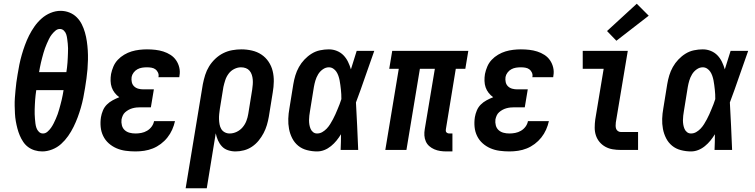

<svg xmlns="http://www.w3.org/2000/svg" viewBox="-20 -802 4040 1027"><path d="M206 8Q185 8 165.5 2Q146 -4 130.5 -15.5Q115 -27 104 -43.5Q93 -60 85.5 -78Q78 -96 73 -115Q68 -134 64.5 -154Q61 -174 60 -194.5Q59 -215 58.5 -236Q58 -257 59.5 -278Q61 -299 63 -319.5Q65 -340 67.5 -361Q70 -382 74 -403Q78 -429 83.5 -456Q89 -483 96.5 -509Q104 -535 113.5 -561Q123 -587 135.5 -612Q148 -637 164.5 -660.5Q181 -684 202.5 -703Q224 -722 250.5 -733Q277 -744 304 -744Q329 -744 351.5 -735Q374 -726 390.5 -709.5Q407 -693 417.5 -672Q428 -651 434.5 -628Q441 -605 444.5 -581Q448 -557 449.5 -532.5Q451 -508 450.5 -482.5Q450 -457 448 -432Q446 -407 442.5 -382Q439 -357 435 -332Q431 -306 425.5 -279Q420 -252 412.5 -226Q405 -200 395.5 -174.5Q386 -149 373.5 -123.5Q361 -98 344.5 -74.5Q328 -51 307 -32Q286 -13 259 -2.5Q232 8 206 8ZM189 -416H335Q337 -428 338.5 -441Q340 -454 341 -467Q342 -480 342.5 -492.5Q343 -505 343.5 -518Q344 -531 344 -543.5Q344 -556 342.5 -568.5Q341 -581 339.5 -593.5Q338 -606 334.5 -617.5Q331 -629 322 -638Q313 -647 300 -647Q287 -647 276 -637.5Q265 -628 256.5 -617Q248 -606 242 -593.5Q236 -581 230.5 -568.5Q225 -556 220.5 -543.5Q216 -531 212.5 -518.5Q209 -506 205.5 -493Q202 -480 199 -467Q196 -454 193.5 -441Q191 -428 189 -416ZM210 -88Q223 -88 234 -97.5Q245 -107 253 -118.5Q261 -130 267 -142Q273 -154 278.5 -166.5Q284 -179 288.5 -191.5Q293 -204 296.5 -217Q300 -230 303.5 -242.5Q307 -255 310 -268Q313 -281 315.5 -294Q318 -307 320 -320H174Q172 -307 170.5 -294Q169 -281 168 -268Q167 -255 166.5 -242.5Q166 -230 165.5 -217Q165 -204 165.5 -191Q166 -178 167 -166Q168 -154 169.5 -141.5Q171 -129 175 -117.5Q179 -106 188 -97Q197 -88 210 -88Z M705 8Q678 8 652 4.5Q626 1 603 -9Q580 -19 561.5 -35.5Q543 -52 532 -74.5Q521 -97 518.5 -123Q516 -149 520 -175Q523 -193 530.5 -211Q538 -229 551.5 -242.5Q565 -256 582.5 -265.5Q600 -275 618 -282Q604 -292 593.5 -305.5Q583 -319 577.5 -335Q572 -351 571.5 -369.5Q571 -388 574 -406Q578 -426 586.5 -446Q595 -466 610 -482Q625 -498 644.5 -509.5Q664 -521 684 -527Q704 -533 725 -535.5Q746 -538 766 -538Q789 -538 811 -535.5Q833 -533 853.5 -526.5Q874 -520 892 -508.5Q910 -497 922 -479.5Q934 -462 939 -440.5Q944 -419 940 -397Q940 -395 939.5 -393Q939 -391 939 -389H827Q827 -389 827.5 -390Q828 -391 828 -392Q830 -403 825 -414Q820 -425 811 -431.5Q802 -438 790 -440Q778 -442 766 -442Q753 -442 740 -440Q727 -438 715 -431.5Q703 -425 694.5 -413.5Q686 -402 684 -390Q682 -376 685 -362.5Q688 -349 697.5 -340Q707 -331 720 -327.5Q733 -324 747 -324H803L787 -228H731Q721 -228 710.5 -227Q700 -226 689 -223Q678 -220 668 -214.5Q658 -209 649.5 -201.5Q641 -194 636.5 -183.5Q632 -173 630 -163Q628 -147 632 -131.5Q636 -116 647 -106Q658 -96 673 -92Q688 -88 705 -88Q720 -88 736 -91Q752 -94 766.5 -102.5Q781 -111 791 -124.5Q801 -138 804 -154H916Q911 -131 901 -108.5Q891 -86 875.5 -66.5Q860 -47 840 -32Q820 -17 797.5 -8Q775 1 751.5 4.5Q728 8 705 8Z M973 205 1065 -352Q1070 -377 1077.5 -401Q1085 -425 1098.5 -447Q1112 -469 1131.5 -487.5Q1151 -506 1174 -517.5Q1197 -529 1222 -533.5Q1247 -538 1271 -538Q1300 -538 1328 -531.5Q1356 -525 1378.5 -510Q1401 -495 1416.5 -472Q1432 -449 1438.5 -422Q1445 -395 1444.5 -366Q1444 -337 1439 -308L1418 -178Q1414 -155 1407.5 -133Q1401 -111 1390 -90Q1379 -69 1363.5 -50Q1348 -31 1328 -17.5Q1308 -4 1285 2Q1262 8 1240 8Q1219 8 1199.5 1.5Q1180 -5 1167 -19Q1154 -33 1146 -51Q1138 -69 1134 -89L1086 205ZM1208 -88Q1228 -88 1246.5 -97Q1265 -106 1278 -121.5Q1291 -137 1298 -155.5Q1305 -174 1308 -193L1329 -323Q1331 -337 1332 -350Q1333 -363 1332 -376Q1331 -389 1327 -401.5Q1323 -414 1315 -423.5Q1307 -433 1295 -437.5Q1283 -442 1269 -442Q1251 -442 1233 -433Q1215 -424 1203 -408Q1191 -392 1185 -373.5Q1179 -355 1175 -337L1156 -220Q1154 -206 1152.5 -192Q1151 -178 1151.5 -164Q1152 -150 1154.5 -136.5Q1157 -123 1163.5 -112Q1170 -101 1182 -94.5Q1194 -88 1208 -88Z M1676 8Q1649 8 1622 1Q1595 -6 1575 -22.5Q1555 -39 1543 -62.5Q1531 -86 1526 -112.5Q1521 -139 1522 -167Q1523 -195 1528 -222L1549 -352Q1553 -376 1560 -399Q1567 -422 1579 -443.5Q1591 -465 1608.5 -483.5Q1626 -502 1647 -515Q1668 -528 1692 -533Q1716 -538 1739 -538Q1762 -538 1782.5 -529.5Q1803 -521 1817.5 -506Q1832 -491 1841.5 -471.5Q1851 -452 1857 -431Q1865 -456 1872.5 -480.5Q1880 -505 1888 -530H1982Q1957 -461 1933.5 -392Q1910 -323 1884 -254Q1888 -191 1890.5 -127.5Q1893 -64 1896 0H1802Q1803 -21 1803.5 -42Q1804 -63 1804 -84Q1793 -66 1780 -50Q1767 -34 1750.5 -20.5Q1734 -7 1715 0.5Q1696 8 1676 8ZM1676 -88Q1691 -88 1704 -95.5Q1717 -103 1727.5 -114Q1738 -125 1746 -138Q1754 -151 1761 -164Q1768 -177 1774 -190.5Q1780 -204 1785.5 -217.5Q1791 -231 1796.5 -244.5Q1802 -258 1806 -272Q1806 -285 1805.5 -297.5Q1805 -310 1803.5 -322.5Q1802 -335 1800.5 -347.5Q1799 -360 1796.5 -372.5Q1794 -385 1790 -396.5Q1786 -408 1779.5 -418Q1773 -428 1762.5 -435Q1752 -442 1739 -442Q1722 -442 1706.5 -431Q1691 -420 1681.5 -404Q1672 -388 1667 -371Q1662 -354 1659 -337L1638 -207Q1636 -195 1634.5 -183Q1633 -171 1633 -158.5Q1633 -146 1635 -134.5Q1637 -123 1641.5 -112.5Q1646 -102 1655 -95Q1664 -88 1676 -88Z M2368 8Q2351 8 2334.5 5.5Q2318 3 2303 -3.5Q2288 -10 2276 -20.5Q2264 -31 2257.5 -46Q2251 -61 2250 -77.5Q2249 -94 2252 -111L2306 -434H2226L2154 0H2041L2113 -434H2062L2078 -530H2485L2469 -434H2418L2365 -111Q2364 -107 2364.5 -102Q2365 -97 2368 -94Q2371 -91 2375 -89.5Q2379 -88 2384 -88H2400V8Z M2705 8Q2678 8 2652 4.5Q2626 1 2603 -9Q2580 -19 2561.5 -35.5Q2543 -52 2532 -74.5Q2521 -97 2518.5 -123Q2516 -149 2520 -175Q2523 -193 2530.5 -211Q2538 -229 2551.5 -242.5Q2565 -256 2582.5 -265.5Q2600 -275 2618 -282Q2604 -292 2593.5 -305.5Q2583 -319 2577.5 -335Q2572 -351 2571.5 -369.5Q2571 -388 2574 -406Q2578 -426 2586.5 -446Q2595 -466 2610 -482Q2625 -498 2644.5 -509.5Q2664 -521 2684 -527Q2704 -533 2725 -535.5Q2746 -538 2766 -538Q2789 -538 2811 -535.5Q2833 -533 2853.5 -526.5Q2874 -520 2892 -508.5Q2910 -497 2922 -479.5Q2934 -462 2939 -440.5Q2944 -419 2940 -397Q2940 -395 2939.5 -393Q2939 -391 2939 -389H2827Q2827 -389 2827.5 -390Q2828 -391 2828 -392Q2830 -403 2825 -414Q2820 -425 2811 -431.5Q2802 -438 2790 -440Q2778 -442 2766 -442Q2753 -442 2740 -440Q2727 -438 2715 -431.5Q2703 -425 2694.5 -413.5Q2686 -402 2684 -390Q2682 -376 2685 -362.5Q2688 -349 2697.5 -340Q2707 -331 2720 -327.5Q2733 -324 2747 -324H2803L2787 -228H2731Q2721 -228 2710.5 -227Q2700 -226 2689 -223Q2678 -220 2668 -214.5Q2658 -209 2649.5 -201.5Q2641 -194 2636.5 -183.5Q2632 -173 2630 -163Q2628 -147 2632 -131.5Q2636 -116 2647 -106Q2658 -96 2673 -92Q2688 -88 2705 -88Q2720 -88 2736 -91Q2752 -94 2766.5 -102.5Q2781 -111 2791 -124.5Q2801 -138 2804 -154H2916Q2911 -131 2901 -108.5Q2891 -86 2875.5 -66.5Q2860 -47 2840 -32Q2820 -17 2797.5 -8Q2775 1 2751.5 4.5Q2728 8 2705 8Z M3300 0Q3278 0 3257 -3.5Q3236 -7 3218 -17Q3200 -27 3187 -42.5Q3174 -58 3167.5 -77.5Q3161 -97 3161 -119Q3161 -141 3164 -163L3209 -434H3097V-530H3338L3274 -147Q3273 -138 3273 -129.5Q3273 -121 3275.5 -113.5Q3278 -106 3285 -101Q3292 -96 3300 -96H3393V0ZM3277 -584 3227 -636 3386 -782 3450 -718Z M3676 8Q3649 8 3622 1Q3595 -6 3575 -22.5Q3555 -39 3543 -62.5Q3531 -86 3526 -112.5Q3521 -139 3522 -167Q3523 -195 3528 -222L3549 -352Q3553 -376 3560 -399Q3567 -422 3579 -443.5Q3591 -465 3608.5 -483.5Q3626 -502 3647 -515Q3668 -528 3692 -533Q3716 -538 3739 -538Q3762 -538 3782.5 -529.5Q3803 -521 3817.5 -506Q3832 -491 3841.5 -471.5Q3851 -452 3857 -431Q3865 -456 3872.5 -480.5Q3880 -505 3888 -530H3982Q3957 -461 3933.5 -392Q3910 -323 3884 -254Q3888 -191 3890.5 -127.5Q3893 -64 3896 0H3802Q3803 -21 3803.5 -42Q3804 -63 3804 -84Q3793 -66 3780 -50Q3767 -34 3750.5 -20.5Q3734 -7 3715 0.5Q3696 8 3676 8ZM3676 -88Q3691 -88 3704 -95.5Q3717 -103 3727.5 -114Q3738 -125 3746 -138Q3754 -151 3761 -164Q3768 -177 3774 -190.5Q3780 -204 3785.5 -217.5Q3791 -231 3796.5 -244.5Q3802 -258 3806 -272Q3806 -285 3805.5 -297.5Q3805 -310 3803.5 -322.5Q3802 -335 3800.5 -347.5Q3799 -360 3796.5 -372.5Q3794 -385 3790 -396.5Q3786 -408 3779.5 -418Q3773 -428 3762.5 -435Q3752 -442 3739 -442Q3722 -442 3706.5 -431Q3691 -420 3681.5 -404Q3672 -388 3667 -371Q3662 -354 3659 -337L3638 -207Q3636 -195 3634.5 -183Q3633 -171 3633 -158.5Q3633 -146 3635 -134.5Q3637 -123 3641.5 -112.5Q3646 -102 3655 -95Q3664 -88 3676 -88Z"/></svg>

Font: Iosevka Slab Oblique
Style: Bold
Weight: 700
Italic angle: -9°
Monospace: yes
Designer: Belleve Invis
Foundry: Belleve Invis
Version: Version 11.1.1; ttfautohint (v1.8.3)